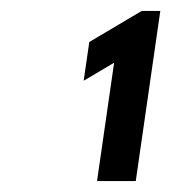

<svg xmlns="http://www.w3.org/2000/svg" viewBox="-20 -845 314 352"><path d="M133.4 -697 189.2 -730 157.9 -513H228.9L273.9 -825H239.9L143.7 -768Z"/></svg>

Font: Blink
Style: Obl
Weight: 400
Designer: Mew Too
Foundry: Cannot Into Space Fonts
Version: Version 001.000